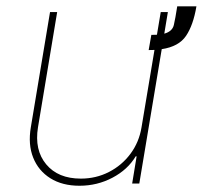

<svg xmlns="http://www.w3.org/2000/svg" viewBox="-20 -584 645 611"><path d="M544 -563.9H605.1Q595.2 -504.3 572.1 -470Q549 -435.7 494.7 -427.6L423.3 0H400.6L414.8 -86.6H411.9Q386.4 -44 337.9 -18.5Q289.4 7.1 233 7.1Q178.3 7.1 140.3 -16.7Q102.3 -40.5 85.6 -82.4Q68.9 -124.3 78.1 -179L139.2 -545.5H161.9L100.9 -179Q89.1 -106.5 127 -61.1Q164.8 -15.6 237.2 -15.6Q285.5 -15.6 326.5 -36.6Q367.5 -57.5 395.1 -94.5Q422.6 -131.4 430.4 -179L471.6 -425.1Q462.7 -424.7 453.1 -424.7L461.6 -473Q471.6 -473 479.4 -473.4L491.5 -545.5H514.2L502.8 -476.9Q528.4 -484 533.2 -504.4Q538 -524.9 544 -563.9Z"/></svg>

Font: Inter UI Thin
Style: Italic
Weight: 100
Italic angle: -9.39999°
Designer: Rasmus Andersson
Foundry: rsms
Version: 3.2;8d6f07862